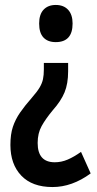

<svg xmlns="http://www.w3.org/2000/svg" viewBox="-20 -655 390 775"><path d="M255 -367Q255 -317 240.5 -282Q226 -247 193 -210Q164 -175 148 -146Q132 -117 132 -78Q132 0 201 0Q228 0 253.5 -11Q279 -22 307 -42L346 45Q271 100 192 100Q110 100 66 54Q22 8 22 -70Q22 -113 32 -143Q42 -173 61 -200.5Q80 -228 109 -261Q130 -285 140 -302Q150 -319 153.5 -335.5Q157 -352 157 -375V-401H255ZM273 -560Q273 -485 205 -485Q173 -485 155.5 -503.5Q138 -522 138 -560Q138 -597 156 -616Q174 -635 205 -635Q237 -635 255 -615.5Q273 -596 273 -560Z"/></svg>

Font: Noto Sans Kannada UI ExtraCondensed SemiBold
Style: Regular
Weight: 600
Width: 2
Designer: Jelle Bosma - Monotype Design Team
Foundry: Monotype Imaging Inc.
Version: Version 2.005; ttfautohint (v1.8.4.7-5d5b)